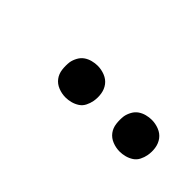

<svg xmlns="http://www.w3.org/2000/svg" viewBox="12 -958 577 577"><g transform="rotate(45 300.0 -670.0)"><path d="M469 -602Q453 -602 438 -608Q423 -614 414 -626Q405 -638 403 -654Q401 -670 403 -686Q405 -697 411 -708Q417 -719 426.5 -725.5Q436 -732 447.5 -735Q459 -738 470 -738Q486 -738 501 -732Q516 -726 525 -714Q534 -702 536.5 -686Q539 -670 536 -654Q534 -643 528.5 -632Q523 -621 513 -614.5Q503 -608 491.5 -605Q480 -602 469 -602ZM239 -602Q223 -602 208 -608Q193 -614 184 -626Q175 -638 173 -654Q171 -670 173 -686Q175 -697 181 -708Q187 -719 196.5 -725.5Q206 -732 217.5 -735Q229 -738 240 -738Q256 -738 271 -732Q286 -726 295 -714Q304 -702 306.5 -686Q309 -670 306 -654Q304 -643 298.5 -632Q293 -621 283 -614.5Q273 -608 261.5 -605Q250 -602 239 -602Z"/></g></svg>

Font: Iosevka Custom Oblique
Style: Bold
Weight: 700
Italic angle: -9°
Monospace: yes
Designer: Belleve Invis
Foundry: Belleve Invis
Version: Version 30.1.2; ttfautohint (v1.8.4)